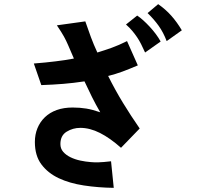

<svg xmlns="http://www.w3.org/2000/svg" viewBox="-20 -804 1040 925"><path d="M563 -92Q510 -139 461.5 -163.5Q413 -188 367 -188Q331 -188 301 -169.5Q271 -151 271 -110Q271 -88 284.5 -72.5Q298 -57 319.5 -46.5Q341 -36 366.5 -30.5Q392 -25 418 -23Q426 -22 435 -22H455Q466 -22 480.5 -23.5Q495 -25 515 -27L528 101Q453 100 384 89.5Q315 79 263 54.5Q211 30 179.5 -12Q148 -54 148 -120Q148 -156 160.5 -186.5Q173 -217 196.5 -239.5Q220 -262 253.5 -274Q287 -286 330 -286Q365 -286 395.5 -281Q426 -276 463 -263Q442 -299 423.5 -336Q405 -373 387 -412Q334 -404 285 -400Q236 -396 179 -394L143 -498Q173 -500 199 -503Q225 -506 248 -508.5Q271 -511 292.5 -514.5Q314 -518 336 -522Q328 -541 322 -554.5Q316 -568 308 -587Q299 -608 288 -628Q277 -648 254 -682L391 -701Q405 -660 418 -625Q431 -590 449 -551Q485 -562 518.5 -574Q552 -586 592 -606L644 -489Q602 -471 569.5 -459Q537 -447 501 -438Q535 -370 572.5 -308.5Q610 -247 653 -185ZM679 -551Q669 -573 660 -591Q651 -609 640.5 -624.5Q630 -640 617.5 -655Q605 -670 587 -686L641 -729Q668 -711 701 -675.5Q734 -640 754 -604ZM783 -606Q767 -648 744.5 -679.5Q722 -711 691 -741L742 -784Q778 -759 805.5 -728Q833 -697 856 -658Z"/></svg>

Font: NanumGothicCoding
Style: Bold
Weight: 700
Monospace: yes
Designer: Kwon Bruce; Nicolas Noh; Sung-woo Choi; Go-un Cha; Soo-hyun Park;
Foundry: NHN Corporation
Version: Version 2.000;PS 1;hotconv 1.0.49;makeotf.lib2.0.14853